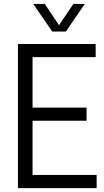

<svg xmlns="http://www.w3.org/2000/svg" viewBox="-20 -966 536 986"><path d="M72.2 0V-740H471.3V-672.5H147.2V-67.5H476.3V0ZM130.3 -346V-413.5H424.5V-346ZM248.2 -804.1 150.7 -945.8H209.7L289 -827.9H277.3L356.7 -945.8H415.6L318.1 -804.1Z"/></svg>

Font: Encode Sans Condensed Thin
Style: Regular
Weight: 100
Width: 3
Designer: Multiple Designers
Foundry: Impallari Type
Version: Version 3.002